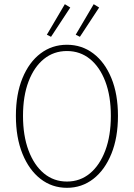

<svg xmlns="http://www.w3.org/2000/svg" viewBox="-20 -886 640 918"><path d="M300 12Q229 12 174 -30.5Q119 -73 87.5 -150.5Q56 -228 56 -332Q56 -436 87.5 -512.5Q119 -589 174 -630.5Q229 -672 300 -672Q371 -672 426 -630.5Q481 -589 512.5 -512.5Q544 -436 544 -332Q544 -228 512.5 -150.5Q481 -73 426 -30.5Q371 12 300 12ZM300 -18Q363 -18 410 -57Q457 -96 483.5 -166.5Q510 -237 510 -332Q510 -427 483.5 -496.5Q457 -566 410 -604Q363 -642 300 -642Q237 -642 190 -604Q143 -566 116.5 -496.5Q90 -427 90 -332Q90 -237 116.5 -166.5Q143 -96 190 -57Q237 -18 300 -18ZM224 -710 204 -720 290 -866 316 -850ZM362 -710 342 -720 428 -866 454 -850Z"/></svg>

Font: Source Code Pro ExtraLight ExtraLight
Style: Regular
Weight: 250
Monospace: yes
Version: Version 1.018;hotconv 1.0.116;makeotfexe 2.5.65601